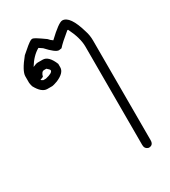

<svg xmlns="http://www.w3.org/2000/svg" viewBox="-170 -550 754 852"><g transform="rotate(-30 207.0 -124.0)"><path d="M287.1 -464.8Q326.2 -464.8 353.5 -369.1Q361.3 -346.2 361.3 -318.4V191.4Q361.3 216.8 337.9 216.8Q318.4 211.9 318.4 191.4V-312.5Q318.4 -357.4 289.1 -416H285.2Q239.7 -378.9 222.7 -359.4L209 -357.4Q191.4 -357.4 152.3 -400.4L134.8 -412.1Q100.6 -393.1 74.2 -349.6Q91.3 -357.4 99.6 -357.4H125Q155.3 -357.4 175.8 -306.6V-289.1Q175.8 -261.2 130.9 -242.2Q108.9 -234.4 103.5 -234.4H78.1Q49.3 -234.4 25.4 -279.3Q21.5 -294.9 21.5 -298.8V-332Q21.5 -358.9 66.4 -414.1Q108.4 -451.7 123 -459Q126.5 -460.9 132.8 -460.9Q140.6 -460.9 189.5 -425.8Q197.3 -416 209 -408.2Q268.6 -464.8 287.1 -464.8ZM72.3 -285.2Q72.3 -282.2 82 -277.3H95.7Q132.8 -285.6 132.8 -298.8Q131.8 -304.2 119.1 -314.5H107.4Q93.8 -314.5 87.9 -291Q74.7 -285.2 72.3 -285.2Z"/></g></svg>

Font: CEF Fonts CJK
Style: Regular
Weight: 400
Designer: PartyBoss (派对大魔王)
Version: Release 2.25